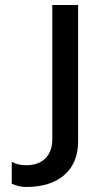

<svg xmlns="http://www.w3.org/2000/svg" viewBox="-20 -734 365 767"><path d="M84 13Q56 13 27 0V-88Q49 -74 85 -74Q134 -74 161.5 -101.5Q189 -129 189 -179V-714H292V-169Q292 -83 237 -35Q182 13 84 13Z"/></svg>

Font: Non Bureau
Style: Regular
Weight: 400
Designer: Jona Saucedo
Foundry: Non Foundry
Version: Version 1.000; ttfautohint (v1.8.4)